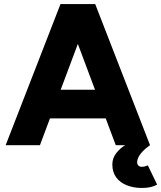

<svg xmlns="http://www.w3.org/2000/svg" viewBox="-20 -720 799 952"><path d="M554 0 292 -700H452L724 0ZM8 0 280 -700H440L178 0ZM136 -133V-275H597V-133ZM683 212Q643 212 609.5 199Q576 186 556.5 160Q537 134 537 95Q537 64 557 38.5Q577 13 604 -2L724 0Q696 19 678 41.5Q660 64 660 85Q660 94 666 100.5Q672 107 683 107Q693 107 700.5 104.5Q708 102 713 100L759 195Q744 204 725.5 208Q707 212 683 212Z"/></svg>

Font: Figtree Light ExtraBold
Style: Regular
Weight: 800
Version: Version 2.001;gftools[0.9.30]